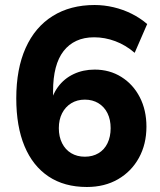

<svg xmlns="http://www.w3.org/2000/svg" viewBox="-20 -736 640 767"><path d="M327 11Q237 11 174 -31Q111 -73 78 -152Q45 -231 45 -343Q45 -461 82.5 -544.5Q120 -628 190.5 -672Q261 -716 358 -716Q396 -716 434 -707Q472 -698 506 -681Q540 -664 568 -640L518 -525Q482 -556 440.5 -571.5Q399 -587 356 -587Q316 -587 285.5 -573Q255 -559 234 -532Q213 -505 202.5 -465Q192 -425 192 -372V-307H178Q187 -355 211.5 -388.5Q236 -422 274 -440Q312 -458 358 -458Q418 -458 465 -428.5Q512 -399 538.5 -347.5Q565 -296 565 -230Q565 -160 535 -105.5Q505 -51 451.5 -20Q398 11 327 11ZM319 -110Q350 -110 373.5 -124Q397 -138 409.5 -164Q422 -190 422 -224Q422 -258 409.5 -283.5Q397 -309 373.5 -323.5Q350 -338 319 -338Q288 -338 264.5 -323.5Q241 -309 228 -283.5Q215 -258 215 -224Q215 -190 228 -164Q241 -138 264.5 -124Q288 -110 319 -110Z"/></svg>

Font: Nunito Sans 12pt ExtraLight ExtraBold
Style: Regular
Weight: 800
Version: Version 3.101;gftools[0.9.27]